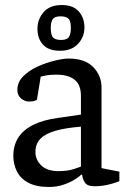

<svg xmlns="http://www.w3.org/2000/svg" viewBox="-20 -737 515 764"><path d="M175 7Q124 7 92.5 -10Q61 -27 47 -55.5Q33 -84 33 -117Q33 -158 52.5 -189Q72 -220 112 -240Q152 -260 212 -268L302 -281V-356Q302 -400 276.5 -420Q251 -440 204 -440Q178 -440 160 -436Q142 -432 142 -432L127 -340Q127 -340 119.5 -336.5Q112 -333 95 -333Q78 -333 63.5 -345.5Q49 -358 49 -379Q49 -410 72.5 -433.5Q96 -457 130.5 -472.5Q165 -488 199 -496Q233 -504 253 -504Q318 -504 351 -470Q384 -436 384 -389V-68L455 -54V-16Q455 -16 441.5 -11Q428 -6 405 -1Q382 4 355 4Q327 4 317.5 -11Q308 -26 307 -42H303Q298 -36 279.5 -24Q261 -12 234 -2.5Q207 7 175 7ZM213 -56Q250 -56 276 -65Q302 -74 302 -74V-233Q240 -228 200 -216.5Q160 -205 140.5 -184.5Q121 -164 121 -132Q121 -101 144.5 -78.5Q168 -56 213 -56ZM219 -535Q173 -535 151 -559.5Q129 -584 129 -622Q129 -660 153.5 -688.5Q178 -717 226 -717Q271 -717 293.5 -691.5Q316 -666 316 -628Q316 -590 290.5 -562.5Q265 -535 219 -535ZM223 -578Q246 -578 254 -589.5Q262 -601 262 -626Q262 -654 252 -663Q242 -672 221 -672Q198 -672 190 -661Q182 -650 182 -626Q182 -597 191.5 -587.5Q201 -578 223 -578Z"/></svg>

Font: Faustina VF Beta
Style: Regular
Weight: 400
Designer: Alfonso Garcia
Foundry: Omnibus-Type
Version: Version 1.006